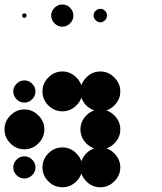

<svg xmlns="http://www.w3.org/2000/svg" viewBox="-24 -818 711 843"><path d="M416.7 -170.8Q451.7 -170.8 477.9 -144.6Q504.2 -118.3 504.2 -83.3Q504.2 -47.5 477.9 -21.7Q451.7 4.2 416.7 4.2Q380.8 4.2 355 -21.7Q329.2 -47.5 329.2 -83.3Q329.2 -118.3 355 -144.6Q380.8 -170.8 416.7 -170.8ZM250 -170.8Q285 -170.8 311.2 -144.6Q337.5 -118.3 337.5 -83.3Q337.5 -47.5 311.2 -21.7Q285 4.2 250 4.2Q214.2 4.2 188.3 -21.7Q162.5 -47.5 162.5 -83.3Q162.5 -118.3 188.3 -144.6Q214.2 -170.8 250 -170.8ZM83.3 -131.7Q102.5 -131.7 117.1 -117.1Q131.7 -102.5 131.7 -83.3Q131.7 -63.3 117.1 -48.8Q102.5 -34.2 83.3 -34.2Q63.3 -34.2 48.8 -48.8Q34.2 -63.3 34.2 -83.3Q34.2 -102.5 48.8 -117.1Q63.3 -131.7 83.3 -131.7ZM416.7 -337.5Q451.7 -337.5 477.9 -311.2Q504.2 -285 504.2 -250Q504.2 -214.2 477.9 -188.3Q451.7 -162.5 416.7 -162.5Q380.8 -162.5 355 -188.3Q329.2 -214.2 329.2 -250Q329.2 -285 355 -311.2Q380.8 -337.5 416.7 -337.5ZM83.3 -337.5Q118.3 -337.5 144.6 -311.2Q170.8 -285 170.8 -250Q170.8 -214.2 144.6 -188.3Q118.3 -162.5 83.3 -162.5Q47.5 -162.5 21.7 -188.3Q-4.2 -214.2 -4.2 -250Q-4.2 -285 21.7 -311.2Q47.5 -337.5 83.3 -337.5ZM416.7 -504.2Q451.7 -504.2 477.9 -477.9Q504.2 -451.7 504.2 -416.7Q504.2 -380.8 477.9 -355Q451.7 -329.2 416.7 -329.2Q380.8 -329.2 355 -355Q329.2 -380.8 329.2 -416.7Q329.2 -451.7 355 -477.9Q380.8 -504.2 416.7 -504.2ZM250 -504.2Q285 -504.2 311.2 -477.9Q337.5 -451.7 337.5 -416.7Q337.5 -380.8 311.2 -355Q285 -329.2 250 -329.2Q214.2 -329.2 188.3 -355Q162.5 -380.8 162.5 -416.7Q162.5 -451.7 188.3 -477.9Q214.2 -504.2 250 -504.2ZM83.3 -465Q102.5 -465 117.1 -450.4Q131.7 -435.8 131.7 -416.7Q131.7 -396.7 117.1 -382.1Q102.5 -367.5 83.3 -367.5Q63.3 -367.5 48.8 -382.1Q34.2 -396.7 34.2 -416.7Q34.2 -435.8 48.8 -450.4Q63.3 -465 83.3 -465ZM395.8 -770.4Q405 -779.2 416.7 -779.2Q428.3 -779.2 437.1 -770.4Q445.8 -761.7 445.8 -750Q445.8 -738.3 437.1 -729.2Q428.3 -720 416.7 -720Q405 -720 395.8 -729.2Q386.7 -738.3 386.7 -750Q386.7 -761.7 395.8 -770.4ZM250 -798.3Q269.2 -798.3 283.8 -783.8Q298.3 -769.2 298.3 -750Q298.3 -730 283.8 -715.4Q269.2 -700.8 250 -700.8Q230 -700.8 215.4 -715.4Q200.8 -730 200.8 -750Q200.8 -769.2 215.4 -783.8Q230 -798.3 250 -798.3ZM83.3 -759.2Q92.5 -759.2 92.5 -750Q92.5 -740 83.3 -740Q73.3 -740 73.3 -750Q73.3 -759.2 83.3 -759.2Z"/></svg>

Font: 0xA000-Dots-Mono
Style: Dots-Mono
Weight: 400
Version: Version 0.1